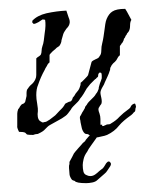

<svg xmlns="http://www.w3.org/2000/svg" viewBox="-20 -296 333 434"><path d="M190 14Q189 13 185 11Q181 9 180 8Q179 7 176 7Q173 7 171 5Q167 1 165 -6L162 -20Q162 -23 161 -26Q160 -30 161 -33Q162 -34 164 -38Q165 -40 166 -42Q167 -44 168 -45L172 -52Q172 -55 176 -59Q178 -63 181 -66Q184 -69 186 -71Q189 -74 192 -77Q195 -80 197 -84Q199 -86 200.5 -89Q202 -92 203 -95Q203 -98 204 -101Q205 -104 206 -108Q207 -110 208 -113Q209 -116 210 -119Q210 -122 210 -125Q210 -128 209 -131Q208 -132 205 -132L204 -131Q202 -129 202 -127Q202 -123 201 -122Q200 -121 199 -120.5Q198 -120 197 -118Q196 -118 193 -115L184 -106Q182 -104 180 -101Q178 -98 176 -96Q174 -93 172.5 -90Q171 -87 169 -84Q167 -81 165 -78Q163 -75 161 -73Q159 -69 156 -66Q153 -63 151 -61Q148 -58 145 -55Q142 -52 140 -48L134 -40Q131 -36 128 -34Q124 -31 120 -28.5Q116 -26 112 -24L94 -14Q90 -12 87 -9Q84 -6 82 -4Q78 1 67 6Q66 7 63 7Q60 7 55 9Q44 9 41 8L39 6Q39 6 37 4Q33 2 23 2Q18 -8 19 -11V-39Q19 -43 21 -49Q24 -52 25 -55Q28 -60 31 -61Q35 -62 37 -66L40 -79Q40 -83 40 -86Q40 -89 41 -93Q46 -101 51 -105Q57 -110 60 -117Q62 -121 62 -126.5Q62 -132 62 -139V-164Q65 -167 67 -168Q69 -169 72 -172Q74 -176 74 -181Q74 -186 76 -192Q78 -197 79 -204.5Q80 -212 81 -221Q84 -239 82 -251Q81 -252 76 -252L67 -246Q60 -242 56 -242L53 -245V-249Q64 -261 85 -266Q108 -271 130 -272Q131 -270 132 -266Q133 -262 135 -257Q139 -248 137 -242Q136 -237 130 -231Q128 -228 126 -225Q124 -222 123 -219Q121 -211 119 -205Q119 -199 114 -192L108 -188Q107 -187 105 -185Q103 -183 99 -180Q92 -173 92 -172V-155Q88 -152 86 -147Q82 -141 81 -138Q72 -122 66 -104Q62 -95 62 -81Q62 -77 62.5 -72Q63 -67 64 -62Q65 -57 65.5 -51Q66 -45 65 -38Q65 -24 73 -21Q76 -18 80 -20Q82 -20 84.5 -21Q87 -22 88 -23Q92 -25 95.5 -28Q99 -31 102 -33Q105 -35 107.5 -38Q110 -41 114 -45L119 -50Q123 -54 124 -56L126 -59Q126 -60 128 -62Q130 -63 132 -64Q134 -65 136 -66Q141 -66 143 -71Q144 -72 144 -74Q144 -75 146 -77Q148 -79 149.5 -82Q151 -85 153 -87Q155 -89 157 -92Q159 -95 160 -98Q160 -98 162 -104Q162 -109 163 -110Q163 -109 166 -112L172 -118Q178 -124 179 -126Q180 -130 181 -133.5Q182 -137 183 -141Q184 -145 185 -148.5Q186 -152 187 -156Q189 -159 196 -162Q204 -165 205 -169Q209 -173 209 -182Q209 -187 209.5 -190.5Q210 -194 211 -198Q213 -206 214 -213Q215 -220 216 -227Q217 -235 218 -241.5Q219 -248 221 -253Q226 -265 234 -270Q243 -276 263 -276Q267 -270 270 -264Q273 -258 277 -251Q274 -247 274 -238Q274 -230 271 -225Q270 -224 269.5 -223Q269 -222 267 -220Q267 -218 264 -215Q263 -211 260 -208Q260 -206 259 -204Q258 -202 257 -200Q254 -197 254 -196Q253 -195 252.5 -194Q252 -193 251 -192V-171Q249 -170 247 -167Q245 -164 243 -160Q240 -156 236 -153Q232 -149 230 -144Q229 -143 229 -140Q229 -137 228 -136Q227 -133 226 -130Q225 -127 223 -123L217 -110Q216 -106 211 -98Q207 -91 207 -86Q207 -85 207.5 -82Q208 -79 209 -75Q211 -66 209 -61L206 -57Q204 -53 203 -52Q202 -49 203 -45Q205 -39 205 -39Q206 -36 206.5 -33Q207 -30 207 -27V-14H211V-11Q215 -11 216 -12Q217 -13 218 -13Q219 -13 220 -14Q222 -15 226 -15Q229 -15 231 -17Q243 -24 250 -32Q259 -41 269 -48Q275 -52 276 -56Q279 -61 285 -62Q285 -61 286 -61V-60Q288 -56 287 -53Q286 -51 286 -48.5Q286 -46 285 -44Q282 -42 280 -39Q276 -35 274 -34Q267 -29 260.5 -23.5Q254 -18 249 -12Q239 1 222 9Q220 10 216 11Q212 12 207 13Q196 16 190 14ZM175 118Q152 118 149 113Q144 112 142 109.5Q140 107 138 102Q137 99 137 96Q137 92 136.5 89.5Q136 87 136 84V80Q136 77 137 75V70Q141 63 143 59Q145 55 147 51Q149 48 156.5 39.5Q164 31 165 30Q167 27 170 25Q173 23 174 20L180 13Q182 11 183 10Q184 9 184 8L196 1Q198 -1 202 -1Q204 -1 206 0Q208 1 206 4Q196 19 187.5 30.5Q179 42 177 47Q171 55 169 63.5Q167 72 167 77Q167 85 168.5 91.5Q170 98 176 100Q178 101 180 101.5Q182 102 184 102Q190 102 195 98.5Q200 95 204 91L209 87Q213 85 217 78L220 73L223 70Q224 69 226 69Q228 69 230 72Q232 75 229 80Q226 84 223 89Q220 94 216 97L200 111Q196 115 188.5 116.5Q181 118 175 118Z"/></svg>

Font: Estonia
Style: Regular
Weight: 400
Designer: Robert E. Leuschke
Foundry: Robert E. Leuschke
Version: Version 1.014; ttfautohint (v1.8.3)